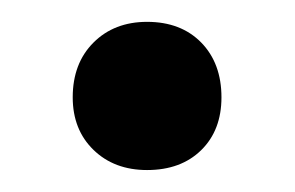

<svg xmlns="http://www.w3.org/2000/svg" viewBox="-20 -137 267 174"><path d="M45.9 -48.8Q45.9 -79.6 64.7 -98.4Q83.5 -117.2 113.3 -117.2Q144 -117.2 162.4 -98.4Q180.7 -79.6 180.7 -48.8Q180.7 -19 162.4 -1Q144 17.1 113.3 17.1Q83.5 17.1 64.7 -1.2Q45.9 -19.5 45.9 -48.8Z"/></svg>

Font: VidalokaRegular
Style: Regular
Weight: 400
Designer: Cyreal (www.cyreal.org)
Foundry: Cyreal (www.cyreal.org)
Version: Version 1.000